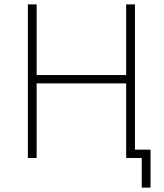

<svg xmlns="http://www.w3.org/2000/svg" viewBox="-20 -720 746 875"><path d="M626 135H666V-38H595V-700H555V-378H147V-700H107V0H147V-340H555V0H626Z"/></svg>

Font: Fixel Display ExtraLight
Style: Regular
Weight: 200
Designer: AlfaBravo + MacPaw
Foundry: Kyrylo Tkachov, Marchela Mozhyna, Serhii Makarenko, Maria Weinstein, Zakhar Kryvoshyya
Version: Version 1.211